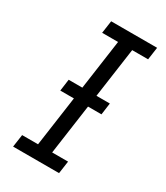

<svg xmlns="http://www.w3.org/2000/svg" viewBox="-174 -761 722 836"><g transform="rotate(30 187.5 -343.0)"><path d="M98 -373H305L297 -314H90ZM34 0 43 -63H123L202 -623H122L131 -686H362L353 -623H273L194 -63H274L265 0Z"/></g></svg>

Font: Chivo Medium ExtraLight
Style: Italic
Weight: 250
Italic angle: -8.05°
Version: Version 2.002